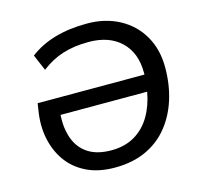

<svg xmlns="http://www.w3.org/2000/svg" viewBox="-105 -826 985 948"><g transform="rotate(-15 387.5 -352.5)"><path d="M369 9Q286 9 225.5 -20.5Q165 -50 128 -101.5Q91 -153 77.5 -220.5Q64 -288 77 -364L82 -397H628Q628 -402 628 -408Q628 -508 568 -566Q508 -624 402 -624Q328 -624 270 -605.5Q212 -587 160 -547L125 -629Q236 -714 418 -714Q512 -714 584 -675Q656 -636 696 -566.5Q736 -497 736 -405Q736 -318 712.5 -243Q689 -168 643 -111Q597 -54 528.5 -22.5Q460 9 369 9ZM375 -78Q444 -78 494.5 -108Q545 -138 576 -191Q607 -244 619 -312H176Q172 -243 191.5 -190Q211 -137 256.5 -107.5Q302 -78 375 -78Z"/></g></svg>

Font: Nunito Sans SemiBold
Style: Italic
Weight: 600
Italic angle: -9°
Designer: Vernon Adams
Foundry: Vernon Adams
Version: Version 3.006; ttfautohint (v1.8.3)